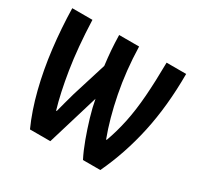

<svg xmlns="http://www.w3.org/2000/svg" viewBox="-123 -684 846 825"><g transform="rotate(30 300.0 -271.5)"><path d="M117 0Q84 -73 61.5 -162Q39 -251 27.5 -348Q16 -445 14 -542H114Q119 -407 135.5 -303.5Q152 -200 174 -126H177Q183 -150 189.5 -173.5Q196 -197 204 -226L257 -396Q252 -436 249.5 -468.5Q247 -501 246 -543H345Q348 -425 369 -318Q390 -211 422 -126H425Q445 -181 457.5 -241Q470 -301 475.5 -374Q481 -447 482 -542H579Q579 -383 550 -249.5Q521 -116 466 0H380Q362 -35 345.5 -80Q329 -125 315.5 -170.5Q302 -216 295 -255L218 0Z"/></g></svg>

Font: Noto Sans Mono SemiBold
Style: Regular
Weight: 600
Designer: Monotype Design Team
Foundry: Monotype Imaging Inc.
Version: Version 2.014; ttfautohint (v1.8.4.7-5d5b)